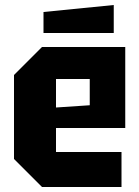

<svg xmlns="http://www.w3.org/2000/svg" viewBox="-20 -748 557 768"><path d="M36 -112V-448L148 -560H481V-236H204V-140H466V0H148ZM204 -318 339 -327V-432H204ZM154 -616V-700L435 -728V-616Z"/></svg>

Font: Tektur SemiCondensed
Style: Bold
Weight: 700
Width: 4
Designer: Adam Jagosz
Foundry: Adam Jagosz
Version: Version 1.005;gftools[0.9.30]